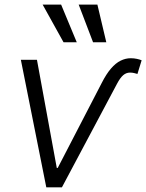

<svg xmlns="http://www.w3.org/2000/svg" viewBox="-20 -802 626 822"><path d="M69.3 -545.9H138.2L223.1 -83H227.1L415.5 -446.8Q435.1 -485.4 455.1 -508.5Q475.1 -531.7 496.3 -542.2Q517.6 -552.7 539.6 -552.7Q553.7 -552.7 565.9 -550Q578.1 -547.4 586.4 -543.9L568.4 -485.4Q563 -486.8 555.2 -489Q547.4 -491.2 536.6 -491.2Q520.5 -491.2 507.6 -480.2Q494.6 -469.2 481 -443.4L245.1 0H178.2ZM252 -621.1 162.6 -782.2H241.7L308.6 -621.1ZM378.4 -621.1 316.9 -782.2H397L435.1 -621.1Z"/></svg>

Font: Inter Tight Light
Style: Italic
Weight: 300
Italic angle: -9.39999°
Designer: Rasmus Andersson
Foundry: rsms
Version: Version 3.004